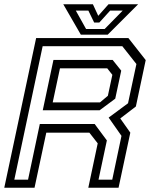

<svg xmlns="http://www.w3.org/2000/svg" viewBox="-32 -878 706 898"><path d="M-12 0 137 -700H568.5L649.5 -597L603.5 -380L530.5 -324L577.5 -257.5L522.5 0H381L425 -207.5L386 -257.5H184.5L129.5 0ZM35 -37.8H99.2L154.2 -298H410.8L467.8 -221.2L428.8 -37.8H493L536.2 -242.5L476.2 -328L566.8 -395L606 -578.5L540 -662H167.5ZM214.5 -399H435.5L472.5 -430L493.5 -528L469.5 -558.5H248.5ZM168 -362.2 218 -597.8H494.8L535 -547.5L507 -416.5L434 -362.2ZM346 -716 264 -858H402.5L427.5 -804L475.5 -858H614L472 -716ZM370.5 -742.5H457.5L542 -828.5H483.2L432.5 -772.5H408.5L381.2 -828.5H322.5Z"/></svg>

Font: Tourney Thin
Style: Italic
Weight: 100
Italic angle: -12°
Designer: Tyler Finck
Foundry: Etcetera Type Co
Version: Version 1.015